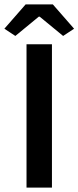

<svg xmlns="http://www.w3.org/2000/svg" viewBox="-38 -856 358 876"><path d="M83 0V-654H199V0ZM-18 -725 79 -836H203L300 -725L250 -692L143 -780H139L32 -692Z"/></svg>

Font: Giro Semibold
Style: Regular
Weight: 600
Designer: Paul D. Hunt
Foundry: Adobe Systems Incorporated
Version: Version 1.000;PS 1.0;hotconv 1.0.88;makeotf.lib2.5.647800